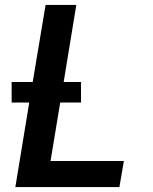

<svg xmlns="http://www.w3.org/2000/svg" viewBox="-20 -755 616 775"><path d="M42 0H462L480 -105H184L223 -341H307V-424H237L288 -735H164L112 -424H27V-341H98Z"/></svg>

Font: Iosevka Sparkle
Style: Bold Italic
Weight: 700
Italic angle: -9°
Designer: Belleve Invis
Foundry: Belleve Invis
Version: Version 4.5.0; ttfautohint (v1.8.3)